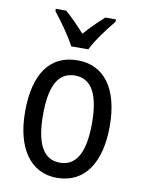

<svg xmlns="http://www.w3.org/2000/svg" viewBox="-87 -826 667 896"><g transform="rotate(10 246.5 -378.0)"><path d="M205 -606H286C308 -652 356 -715 389 -755V-766H339C304 -735 280 -711 246 -673C215 -707 181 -743 153 -766H104V-755C139 -711 183 -650 205 -606ZM447 -269C447 -450 371 -547 247 -547C114 -547 46 -446 46 -269C46 -98 119 10 245 10C378 10 447 -99 447 -269ZM131 -269C131 -404 166 -475 247 -475C326 -475 363 -404 363 -269C363 -134 326 -62 247 -62C167 -62 131 -135 131 -269Z"/></g></svg>

Font: Noto Sans Condensed
Style: Regular
Weight: 400
Width: 3
Designer: Monotype Design Team
Foundry: Monotype Imaging Inc.
Version: Version 2.013